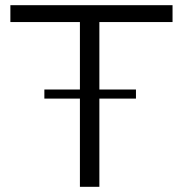

<svg xmlns="http://www.w3.org/2000/svg" viewBox="-20 -720 705 740"><path d="M645 -700H20V-635H288V-375H151V-340H288V0H363V-340H504V-375H363V-635H645Z"/></svg>

Font: Absans
Style: Regular
Weight: 400
Designer: Valerio Monopoli
Version: Version 1.200;Glyphs 3.2 (3217)